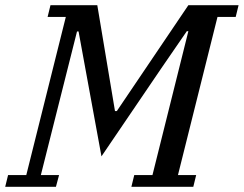

<svg xmlns="http://www.w3.org/2000/svg" viewBox="-41 -718 937 738"><path d="M-10 -45H60L212 -653H142L153 -698H333L401 -291H408L683 -698H876L865 -653H795L643 -45H713L702 0H464L475 -45H545L683 -598H677L578 -454L349 -117L287 -455L261 -597H255L116 -45H186L174 0H-21Z"/></svg>

Font: IBM Plex Serif Text
Style: Italic
Weight: 450
Italic angle: -14°
Designer: Mike Abbink, Paul van der Laan, Pieter van Rosmalen
Foundry: Bold Monday
Version: Version 3.001